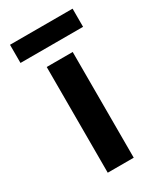

<svg xmlns="http://www.w3.org/2000/svg" viewBox="-147 -604 554 659"><g transform="rotate(-30 130.0 -274.0)"><path d="M79 -419H182V0H79ZM8 -548H256V-476H8Z"/></g></svg>

Font: Josefin Sans Thin Medium
Style: Regular
Weight: 500
Version: Version 2.000